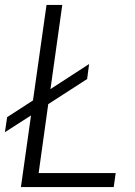

<svg xmlns="http://www.w3.org/2000/svg" viewBox="-27 -760 548 780"><path d="M2 -284 107 -352 162 -740H226L178 -398L335 -500L327 -439L169 -337L130 -57H443L435 0H58L99 -291L-7 -223Z"/></svg>

Font: Plata Sans Light
Style: Italic
Weight: 300
Italic angle: -8°
Designer: Pablo Impallari, Andres Torresi, & Cristiano Sobral
Foundry: Pablo Impallari, Andres Torresi, & Cristiano Sobral
Version: Version 1.00;December 28, 2019;FontCreator 12.0.0.2547 64-bi